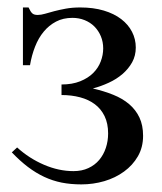

<svg xmlns="http://www.w3.org/2000/svg" viewBox="-20 -480 435 515"><path d="M363.8 -115.7Q363.8 -85 349.9 -60.8Q335.9 -36.6 312.7 -19.8Q289.6 -2.9 259.8 5.9Q230 14.6 198.2 14.6Q169.9 14.6 145.5 9.8Q121.1 4.9 98.6 -5.6Q76.2 -16.1 54.9 -32.2Q33.7 -48.3 11.7 -71.3L25.9 -84.5Q58.1 -55.2 97.9 -38.1Q137.7 -21 177.2 -21Q199.7 -21 217 -29.1Q234.4 -37.1 246.1 -51Q257.8 -64.9 263.9 -83.3Q270 -101.6 270 -122.1Q270 -148.9 260.5 -168.5Q251 -188 234.4 -200.4Q217.8 -212.9 194.8 -219Q171.9 -225.1 145 -225.1V-253.4Q173.8 -253.4 195.1 -262Q216.3 -270.5 230 -284.2Q243.7 -297.9 250.2 -315.2Q256.8 -332.5 256.8 -350.1Q256.8 -367.7 250.5 -382.8Q244.1 -397.9 233.2 -408.9Q222.2 -419.9 207 -426Q191.9 -432.1 174.3 -432.1Q149.4 -432.1 130.4 -422.1Q111.3 -412.1 97.2 -395Q83 -377.9 74 -354.7Q64.9 -331.5 60.5 -305.2H41.5V-460H56.6Q62 -448.2 66.7 -444.1Q71.3 -439.9 81.1 -439.9Q89.8 -439.9 100.8 -443.1Q111.8 -446.3 125.5 -450Q139.2 -453.6 156.5 -456.8Q173.8 -460 195.3 -460Q230.5 -460 258.3 -451.7Q286.1 -443.4 305.2 -428.7Q324.2 -414.1 334.2 -394.5Q344.2 -375 344.2 -352.5Q344.2 -330.6 334.5 -313Q324.7 -295.4 308.6 -281.5Q292.5 -267.6 271.7 -258.1Q251 -248.5 229 -242.7Q258.8 -235.8 283.7 -225.8Q308.6 -215.8 326.4 -200.7Q344.2 -185.5 354 -164.8Q363.8 -144 363.8 -115.7Z"/></svg>

Font: Doulos SIL CyrE
Style: Regular
Weight: 400
Designer: Walt Agee, Victor Gaultney, Peter Martin, Debbi Hosken, Becca Hirsbrunner
Foundry: SIL International
Version: Version 5.000